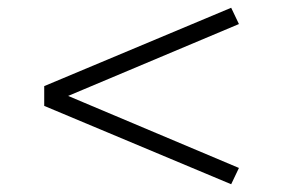

<svg xmlns="http://www.w3.org/2000/svg" viewBox="-20 -500 774 495"><path d="M576 -25 94 -227V-278L576 -480L596 -438L116 -236L117 -269L596 -67Z"/></svg>

Font: Lexend Zetta ExtraLight
Style: Regular
Weight: 250
Version: Version 1.007